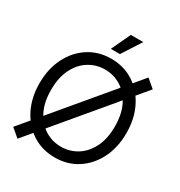

<svg xmlns="http://www.w3.org/2000/svg" viewBox="-219 -1089 1186 1266"><g transform="rotate(30 374.5 -456.0)"><path d="M374.5 11.7Q278.3 11.7 203.6 -36.6Q128.9 -85 86.4 -169.7Q43.9 -254.4 43.9 -363.3Q43.9 -473.1 86.4 -557.9Q128.9 -642.6 203.6 -690.9Q278.3 -739.3 374.5 -739.3Q471.2 -739.3 545.7 -690.9Q620.1 -642.6 662.6 -557.9Q705.1 -473.1 705.1 -363.3Q705.1 -254.4 662.6 -169.7Q620.1 -85 545.7 -36.6Q471.2 11.7 374.5 11.7ZM374.5 -70.3Q440.4 -70.3 495.6 -104.2Q550.8 -138.2 584 -203.6Q617.2 -269 617.2 -363.3Q617.2 -458 584 -523.7Q550.8 -589.4 495.6 -623.3Q440.4 -657.2 374.5 -657.2Q308.6 -657.2 253.4 -623.3Q198.2 -589.4 165 -523.7Q131.8 -458 131.8 -363.3Q131.8 -269 165 -203.6Q198.2 -138.2 253.4 -104.2Q308.6 -70.3 374.5 -70.3ZM101.1 26.9 37.6 -26.9 647.5 -754.4 710.9 -700.7ZM337.9 -793.9 406.2 -939.5H501L407.2 -793.9Z"/></g></svg>

Font: Inter Display
Style: Regular
Weight: 400
Designer: Rasmus Andersson
Foundry: rsms
Version: Version 4.001;git-9221beed3